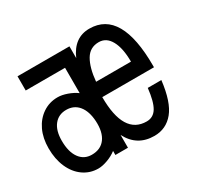

<svg xmlns="http://www.w3.org/2000/svg" viewBox="-121 -664 843 820"><g transform="rotate(-30 300.0 -254.5)"><path d="M145 -337Q166 -337 191.5 -328Q217 -319 236 -305V-430H42V-500H298V-442Q333 -523 409 -523Q566 -523 566 -250V-242H311Q311 -57 424 -57Q457 -57 474.5 -86Q492 -115 499 -179H566Q554 -77 517 -32Q480 13 422 13Q337 13 298 -63V0H236V-20Q217 -5 191 4.5Q165 14 145 14Q104 14 71.5 -9Q39 -32 21 -73Q3 -114 3 -167Q3 -217 21 -255Q39 -293 71.5 -315Q104 -337 145 -337ZM415 -453Q371 -453 349 -415.5Q327 -378 321 -312H493Q493 -378 472.5 -415.5Q452 -453 415 -453ZM68 -167Q68 -112 90 -81.5Q112 -51 150 -51Q194 -51 216.5 -81.5Q239 -112 236 -167Q233 -217 210.5 -244.5Q188 -272 150 -272Q112 -272 90 -244.5Q68 -217 68 -167Z"/></g></svg>

Font: Orbit
Style: Regular
Weight: 400
Designer: Sooun Cho
Foundry: JAMO
Version: Version 1.000; ttfautohint (v1.8.4.7-5d5b);gftools[0.9.29]